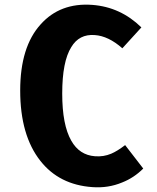

<svg xmlns="http://www.w3.org/2000/svg" viewBox="-20 -784 675 827"><path d="M589 -666 507 -576Q447 -629 388 -633Q321 -638 287 -581Q248 -519 248 -381Q248 -246 287 -178Q322 -116 389 -111Q426 -108 459 -122Q485 -133 519 -159L597 -58Q557 -18 506 2Q446 27 378 22Q235 12 154 -91Q67 -201 67 -394Q67 -582 155 -679Q239 -773 377 -763Q499 -754 589 -666Z"/></svg>

Font: Xiangcui Wave Sans Xiangcui Wave Sans
Style: Regular
Weight: 800
Width: 3
Version: Version 0.920;March 28, 2024;FontCreator 14.0.0.2814 64-bit